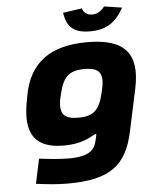

<svg xmlns="http://www.w3.org/2000/svg" viewBox="-59 -732 765 985"><g transform="rotate(-5 323.5 -239.5)"><path d="M81 -256 79 -244C41 -61 105 9 247 9C336 9 381 -19 410 -35H418L412 -7C401 45 374 77 265 77C218 77 165 71 114 65L87 192C156 201 199 205 251 205C472 205 555 135 591 -35L637 -250C675 -429 604 -509 412 -509C228 -509 111 -436 81 -256ZM253 -248 254 -252C274 -342 306 -373 386 -373C462 -373 488 -345 465 -252L464 -248C444 -159 415 -127 334 -127C258 -127 230 -155 253 -248ZM302 -670 400 -684C405 -664 423 -648 450 -648C478 -648 500 -664 514 -684L606 -670C565 -596 516 -563 432 -563C348 -563 313 -596 302 -670Z"/></g></svg>

Font: LT Wave Black
Style: Italic
Weight: 900
Designer: Daniel Lyons
Version: Version 2.5 (Glyphs App)